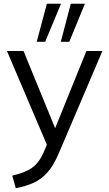

<svg xmlns="http://www.w3.org/2000/svg" viewBox="-20 -773 579 1020"><path d="M17 0ZM17 0ZM64 227 45 160Q115 144 151.5 117.5Q188 91 212 36L229 -4L17 -502H105L273 -92L439 -502H524L292 42Q265 106 232 143Q199 180 157.5 198.5Q116 217 64 227ZM303 -551 356 -753H431L348 -551ZM175 -551 229 -753H304L220 -551Z"/></svg>

Font: Winston
Style: Regular
Weight: 400
Designer: Original fonts by Vernon Adams / Changes by Cristiano Sobral
Foundry: Original fonts by Vernon Adams / Changes by Cristiano Sobral
Version: Version 2.503;July 17, 2020;FontCreator 13.0.0.2655 64-bit